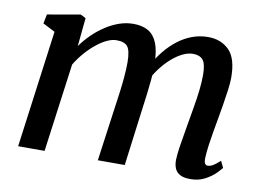

<svg xmlns="http://www.w3.org/2000/svg" viewBox="-66 -667 1059 776"><g transform="rotate(10 463.0 -279.0)"><path d="M228 -557 216.5 -440.5Q235 -466.5 258.5 -489.5Q282 -512.5 309 -530.2Q336 -548 364.8 -558Q393.5 -568 423 -568Q459.5 -568 483.8 -554Q508 -540 520.8 -509.2Q533.5 -478.5 534.5 -428Q535 -422.5 534.8 -416.5Q534.5 -410.5 534.2 -404.5Q534 -398.5 533.5 -391.5L516.5 -414.5Q534 -448 557 -476Q580 -504 607.2 -524.8Q634.5 -545.5 665.5 -556.8Q696.5 -568 729.5 -568Q782.5 -568 816 -534.8Q849.5 -501.5 849.5 -422Q849.5 -402 845.5 -371.5Q841.5 -341 836 -308Q830.5 -275 825.5 -247Q821 -221.5 816 -193Q811 -164.5 807.2 -137Q803.5 -109.5 802.5 -87.5Q801.5 -70 805.5 -62.8Q809.5 -55.5 817 -55.5Q827.5 -55.5 838.8 -62Q850 -68.5 867.5 -84.5L880.5 -57.5Q875.5 -50.5 859.5 -34.2Q843.5 -18 817.5 -4Q791.5 10 757.5 10Q729.5 10 714.2 1.2Q699 -7.5 693 -22.8Q687 -38 687.5 -57.5Q688 -77 692 -104.8Q696 -132.5 701.5 -163Q707 -193.5 711.5 -222Q716 -249 721.8 -282Q727.5 -315 731.5 -349Q735.5 -383 735.5 -412Q735.5 -458.5 722.2 -474.5Q709 -490.5 681 -490.5Q660.5 -490.5 637.8 -479.2Q615 -468 592.2 -447.5Q569.5 -427 549.5 -399.8Q529.5 -372.5 515 -340.5L535 -404.5Q534.5 -381.5 531.8 -353.8Q529 -326 525.8 -298.8Q522.5 -271.5 519 -247L487 0H376.5L407 -220Q411 -248 415.5 -281.2Q420 -314.5 423 -348.2Q426 -382 426 -411Q425.5 -459.5 412.5 -475.2Q399.5 -491 367.5 -491Q349 -491 327.8 -481Q306.5 -471 284.8 -453.2Q263 -435.5 243 -412.5Q223 -389.5 207 -363L158 0H49.5L114 -481L64 -506.5L71.5 -544.5L206.5 -568Z"/></g></svg>

Font: Merriweather Medium
Style: Italic
Weight: 500
Italic angle: -7.8°
Version: Version 2.101